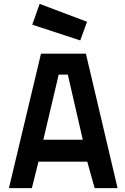

<svg xmlns="http://www.w3.org/2000/svg" viewBox="-20 -968 644 988"><path d="M26 0 191 -692H422L585 0H467L429 -136H178L144 0ZM282 -584 203 -249H406L329 -584ZM184 -948 428 -856 393 -760 146 -841Z"/></svg>

Font: TypoPRO Titillium Text
Style: 800 wt
Weight: 800
Designer: Accademia di Belle Arti di Urbino and others
Foundry: Accademia di Belle Arti di Urbino and others.
Version: Version 25.000